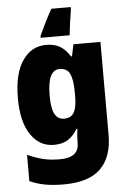

<svg xmlns="http://www.w3.org/2000/svg" viewBox="-64 -812 724 1097"><g transform="rotate(-5 297.5 -263.0)"><path d="M225 -563Q275 -563 307 -542.5Q339 -522 361 -485H367L381 -553H536V-19Q536 107 468.5 173.5Q401 240 257 240Q197 240 150.5 231.5Q104 223 62 204V53Q110 75 152 85Q194 95 248 95Q301 95 328.5 74.5Q356 54 356 10V1Q356 -13 357.5 -32.5Q359 -52 362 -70H356Q336 -34 304 -12Q272 10 221 10Q138 10 88 -64Q38 -138 38 -274Q38 -413 89 -488Q140 -563 225 -563ZM289 -419Q220 -419 220 -272Q220 -200 237.5 -167Q255 -134 291 -134Q332 -134 348.5 -164Q365 -194 365 -256V-281Q365 -350 349 -384.5Q333 -419 289 -419ZM384 -752Q378 -715 372.5 -676Q367 -637 364 -606H198V-617Q215 -654 232.5 -689.5Q250 -725 273 -766H384Z"/></g></svg>

Font: Noto Sans Hebrew SemiCondensed Black
Style: Regular
Weight: 900
Width: 4
Designer: Ben Nathan
Foundry: Google LLC
Version: Version 3.001; ttfautohint (v1.8.4.7-5d5b)